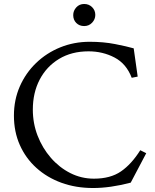

<svg xmlns="http://www.w3.org/2000/svg" viewBox="-20 -931 780 965"><path d="M637 -13Q534 14 448 14Q361 14 288.5 -12.5Q216 -39 162.5 -87.5Q109 -136 79.5 -202.5Q50 -269 50 -350Q50 -429 79.5 -496.5Q109 -564 161.5 -614.5Q214 -665 283 -693Q352 -721 431 -721Q500 -721 558.5 -709.5Q617 -698 652 -688L672 -546L642 -540Q615 -611 555.5 -642Q496 -673 425 -673Q340 -673 277 -635Q214 -597 179.5 -531Q145 -465 145 -380Q145 -311 169 -249Q193 -187 235.5 -138Q278 -89 333.5 -61Q389 -33 452 -33Q535 -33 588 -69.5Q641 -106 685 -176L715 -161ZM403 -800Q379 -800 363.5 -815.5Q348 -831 348 -855Q348 -877 363.5 -894Q379 -911 403 -911Q427 -911 443 -895Q459 -879 459 -856Q459 -834 443 -817Q427 -800 403 -800Z"/></svg>

Font: Joan
Style: Regular
Weight: 400
Designer: Paolo Biagini
Version: Version 1.001; ttfautohint (v1.8.4.7-5d5b);gftools[0.9.30]